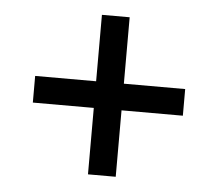

<svg xmlns="http://www.w3.org/2000/svg" viewBox="-40 -619 594 524"><g transform="rotate(5 257.5 -357.5)"><path d="M219 -139H295V-321H463V-394H295V-576H219V-394H52V-321H219Z"/></g></svg>

Font: Noto Serif Lao SemiCondensed ExtraBold
Style: Regular
Weight: 800
Width: 4
Designer: Monotype Design Team
Foundry: Monotype Imaging Inc.
Version: Version 2.003